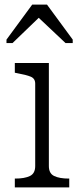

<svg xmlns="http://www.w3.org/2000/svg" viewBox="-20 -809 354 829"><path d="M183 -789H119L8 -638V-623H34L171 -755L124 -754L263 -623H294V-638ZM191 -537V-92Q191 -60 214 -49Q237 -38 276 -38H279V0H44V-38H47Q86 -38 109 -49Q132 -60 132 -92V-448Q132 -470 112.5 -478Q93 -486 54 -493L44 -495V-537Z"/></svg>

Font: Roboto Serif 20pt ExtraLight
Style: Regular
Weight: 250
Version: Version 1.008